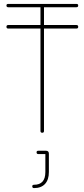

<svg xmlns="http://www.w3.org/2000/svg" viewBox="-20 -679 432 982"><path d="M371 -551Q380 -551 380 -542Q380 -533 371 -533H205V-9Q205 0 196 0Q187 0 187 -9V-533H22Q13 -533 13 -542Q13 -551 22 -551H187V-642H22Q13 -642 13 -651Q13 -659 22 -659H371Q380 -659 380 -651Q380 -642 371 -642H205V-551ZM154 283Q145 283 145 274Q145 266 154 266Q212 266 212 201V109H176Q167 109 167 100Q167 92 176 92H215Q230 92 230 107V201Q230 240 210.5 261.5Q191 283 154 283Z"/></svg>

Font: Libertine Sup Thin
Style: Regular
Weight: 100
Designer: Bastien Sozeau
Foundry: NBR — Bastien Sozeau
Version: Version 2.003; ttfautohint (v1.8.4.7-5d5b);gftools[0.9.33]